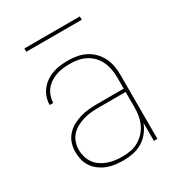

<svg xmlns="http://www.w3.org/2000/svg" viewBox="-166 -785 831 900"><g transform="rotate(-30 250.0 -335.5)"><path d="M242 8Q220 8 198.5 5.5Q177 3 156.5 -4.5Q136 -12 118 -25Q100 -38 87.5 -55.5Q75 -73 69.5 -94.5Q64 -116 64 -138Q64 -162 71 -184.5Q78 -207 94 -225Q110 -243 131 -254.5Q152 -266 174.5 -272.5Q197 -279 220.5 -281Q244 -283 268 -283H409V-345Q409 -366 405 -388Q401 -410 392 -429.5Q383 -449 367.5 -465.5Q352 -482 332.5 -492Q313 -502 291.5 -506Q270 -510 248 -510Q230 -510 211.5 -508Q193 -506 175 -500Q157 -494 141 -483.5Q125 -473 113.5 -458.5Q102 -444 96 -426.5Q90 -409 89 -390H70Q70 -411 77 -431.5Q84 -452 97 -468.5Q110 -485 127.5 -497Q145 -509 165 -516Q185 -523 206 -525.5Q227 -528 248 -528Q273 -528 297 -523.5Q321 -519 342.5 -508Q364 -497 381.5 -479Q399 -461 409.5 -439Q420 -417 424 -393Q428 -369 428 -345V0H409V-97Q399 -72 382.5 -51Q366 -30 343.5 -16.5Q321 -3 295 2.5Q269 8 242 8ZM245 -10Q268 -10 290 -14Q312 -18 331.5 -29Q351 -40 366.5 -56.5Q382 -73 391.5 -93Q401 -113 405 -135.5Q409 -158 409 -180V-265H268Q247 -265 226 -263.5Q205 -262 184.5 -256.5Q164 -251 145 -241Q126 -231 111.5 -216Q97 -201 90 -180.5Q83 -160 83 -139Q83 -120 88.5 -101Q94 -82 105.5 -66Q117 -50 133.5 -39Q150 -28 168.5 -21.5Q187 -15 206.5 -12.5Q226 -10 245 -10ZM400 -661H100V-679H400Z"/></g></svg>

Font: Iosevka Thin
Style: Regular
Weight: 100
Monospace: yes
Designer: Belleve Invis
Foundry: Belleve Invis
Version: Version 32.5.0; ttfautohint (v1.8.4)